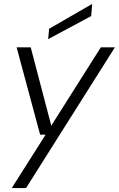

<svg xmlns="http://www.w3.org/2000/svg" viewBox="-20 -741 607 981"><path d="M40 220 213 -53H185L65 -499H137L242 -99L495 -499H567L113 220ZM226 -541 231 -594 451 -721 446 -659Z"/></svg>

Font: DM Sans 20pt Light
Style: Italic
Weight: 300
Italic angle: -10°
Version: Version 4.004;gftools[0.9.30]